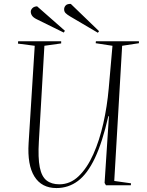

<svg xmlns="http://www.w3.org/2000/svg" viewBox="-20 -939 746 973"><path d="M559 -22 644 -10 643 0H517L510 -12L532 -350H529Q499 -218 461 -138Q423 -58 375 -22Q327 14 266 14Q191 14 154.5 -44.5Q118 -103 125 -214L156 -707L71 -718L72 -730H290V-719L205 -707L177 -223Q172 -139 181.5 -91.5Q191 -44 216 -24.5Q241 -5 281 -5Q336 -5 379 -46.5Q422 -88 453 -157.5Q484 -227 503.5 -313.5Q523 -400 531 -491L550 -707L465 -720L466 -730H684V-720L599 -707ZM335 -856Q320 -865 312.5 -872.5Q305 -880 305 -892Q305 -903 313 -911.5Q321 -920 339 -919L482 -781L476 -773ZM165 -842Q149 -850 142.5 -859.5Q136 -869 136 -880Q136 -889 144 -897.5Q152 -906 168 -907L309 -783L303 -774Z"/></svg>

Font: Display Extralight
Style: Italic
Weight: 200
Italic angle: -2°
Designer: Latin by Veronika Burian and Jose Scaglione. Greek by Irene Vlachou. Cyrillic by Vera Evstafieva
Foundry: TypeTogether
Version: Version 3.002